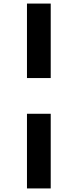

<svg xmlns="http://www.w3.org/2000/svg" viewBox="-20 -865 435 1075"><path d="M131 -428H264V-845H131ZM131 190H264V-228H131Z"/></svg>

Font: Mluvka
Style: Bold
Weight: 700
Designer: Modified by Jiří Krblich, Original typeface by Gumpita Rahayu
Foundry: Gumpita Rahayu & Jiří Krblich
Version: Version 2.000;Glyphs 3.1.1 (3134)